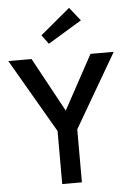

<svg xmlns="http://www.w3.org/2000/svg" viewBox="-64 -952 669 996"><g transform="rotate(-5 270.5 -454.0)"><path d="M321.5 0H219V-276L-4 -660H117L270.5 -378L424 -660H545L321.5 -276ZM213.5 -731 179 -778 334 -907.5 389.5 -837.5Z"/></g></svg>

Font: Lucymar Sans Medium
Style: Regular
Weight: 500
Foundry: The League of Moveable Type (original font) / Main changes by Cristiano Sobral with portions from Mirco Monsees
Version: Version 2.001;August 30, 2020;FontCreator 13.0.0.2681 64-bit